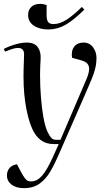

<svg xmlns="http://www.w3.org/2000/svg" viewBox="-24 -748 567 997"><path d="M280 57Q260 104 237 143Q214 182 181.5 205.5Q149 229 100 229Q60 229 36 210.5Q12 192 12 163Q12 141 25 125Q38 109 64 105L82 139Q96 165 104.5 176.5Q113 188 120.5 191Q128 194 138 194Q168 194 193.5 165.5Q219 137 250 69L281 0H254Q189 0 154 -59Q129 -101 113.5 -179Q98 -257 98 -353Q98 -364 98.5 -386.5Q99 -409 100 -432Q101 -455 101 -466Q101 -499 70 -499Q54 -499 36 -492.5Q18 -486 2 -480L-4 -494Q7 -500 27 -508Q47 -516 70.5 -521.5Q94 -527 114 -527Q155 -527 172 -503.5Q189 -480 187 -443Q186 -426 185 -404.5Q184 -383 184 -360Q184 -302 188.5 -244Q193 -186 201.5 -139Q210 -92 222 -65Q234 -40 243.5 -31Q253 -22 267 -22H290L425 -337Q443 -379 437.5 -402Q432 -425 400 -434L350 -448Q345 -485 361.5 -506Q378 -527 410 -527Q441 -527 459 -502.5Q477 -478 477 -448Q477 -426 473.5 -406.5Q470 -387 462 -364Q454 -341 439.5 -308Q425 -275 404 -226ZM227 -595Q181 -595 151.5 -615Q122 -635 122 -670Q122 -697 139 -712.5Q156 -728 186 -728Q199 -728 218 -722V-668Q218 -646 225.5 -634.5Q233 -623 254 -623Q288 -623 324.5 -647.5Q361 -672 401 -712L414 -698Q358 -643 316 -619Q274 -595 227 -595Z"/></svg>

Font: Literata 72pt
Style: Italic
Weight: 400
Italic angle: -2°
Designer: Latin by Veronika Burian and Jose Scaglione. Greek by Irene Vlachou. Cyrillic by Vera Evstafieva
Foundry: TypeTogether
Version: Version 3.002